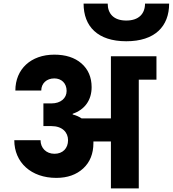

<svg xmlns="http://www.w3.org/2000/svg" viewBox="-20 -1055 967 1075"><path d="M60 -270C60 -145 155 -59 295 -59C358 -59 408 -77 446 -112C484 -147 503 -195 503 -254V-263H601V0H757V-609H856V-740H601V-392H437C424 -401 407 -409 387 -414V-418C455 -441 493 -495 493 -567C493 -622 474 -667 436 -700C398 -733 347 -749 284 -749C153 -749 66 -668 66 -548H211C211 -588 241 -616 284 -616C324 -616 353 -589 353 -546C353 -505 320 -476 268 -476H223V-349H268C329 -349 361 -314 361 -270C361 -225 332 -194 285 -194C238 -194 207 -227 207 -270ZM448 -1035C448 -907 527 -824 687 -824C847 -824 927 -907 927 -1035H792C792 -979 758 -940 687 -940C616 -940 583 -979 583 -1035Z"/></svg>

Font: Poppins
Style: Bold
Weight: 700
Designer: Ninad Kale (Devanagari), Jonny Pinhorn (Latin)
Foundry: Indian Type Foundry
Version: 4.004